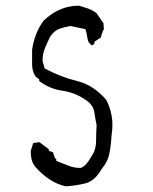

<svg xmlns="http://www.w3.org/2000/svg" viewBox="-20 -675 543 683"><path d="M377.4 -197.8Q379.9 -215.3 379.9 -231.9Q379.9 -248.5 377 -263.7Q371.6 -293.5 357.9 -319.8Q312 -373 254.4 -386.7Q194.8 -401.4 138.7 -431.6L131.3 -458.5V-459Q131.3 -483.4 140.4 -504.9Q149.4 -526.4 158.2 -544.4Q172.9 -566.4 192.4 -573Q211.9 -579.6 231.4 -582.5L283.7 -571.3Q288.6 -557.6 290 -544.9Q291.5 -532.2 296.4 -523.4L306.6 -513.2L315.4 -518.6L316.4 -526.9L337.9 -541L347.7 -568.8H349.6L348.1 -592.3L322.8 -628.9Q309.1 -638.7 293.9 -644.5Q278.3 -649.9 261.2 -654.8Q208.5 -654.8 164.1 -625Q149.4 -615.2 136.2 -602.5Q104 -561.5 94.2 -498.5V-446.3Q94.2 -421.9 106 -403.3L119.6 -392.6V-386.7Q157.2 -358.4 202.6 -352.1Q252 -345.2 293.9 -313Q312.5 -297.4 315.7 -275.1Q318.8 -252.9 323.7 -230Q321.8 -202.1 321.8 -173.8Q321.8 -145.5 309.6 -125.5Q294.4 -99.1 284.7 -89.4Q277.8 -82 267.6 -77.6H266.6Q242.2 -77.6 221.7 -86.4Q201.7 -94.7 180.2 -102.5V-109.4L175.3 -112.3L168.5 -133.3L153.8 -138.7V-144L120.1 -169.4L98.1 -166L89.4 -138.2Q89.4 -110.4 97.2 -94.2Q100.6 -87.9 105 -82Q128.9 -55.2 155 -37.6Q181.2 -20 213.4 -12.2Q249.5 -14.2 284.2 -22.9Q317.4 -31.2 342.3 -74.7Q364.3 -100.6 369.6 -131.8Q375.5 -163.6 377.4 -197.8Z"/></svg>

Font: Bakudai
Style: Light
Weight: 300
Version: Version 1.48